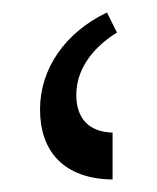

<svg xmlns="http://www.w3.org/2000/svg" viewBox="-20 -780 251 307"><path d="M160 -493V-568C120 -569 102 -593 102 -628C102 -666 124 -701 167 -728L151 -760C84 -728 44 -670 44 -605C44 -538 82 -494 160 -493Z"/></svg>

Font: Noto Serif Armenian SemiCondensed
Style: Regular
Weight: 400
Width: 4
Designer: Monotype Design Team
Foundry: Monotype Imaging Inc.
Version: Version 2.008